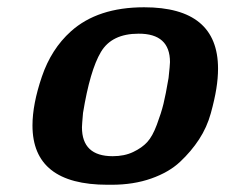

<svg xmlns="http://www.w3.org/2000/svg" viewBox="-20 -494 616 525"><path d="M68.8 -150.9Q68.8 -209 94.5 -284.4Q120.1 -359.9 173.8 -408.2Q247.1 -474.1 374 -474.1Q576.2 -474.1 576.2 -306.2Q576.2 -280.3 571.5 -251.2Q566.9 -222.2 556.4 -184.1Q545.9 -146 524.4 -113Q502.9 -80.1 472.4 -51.5Q441.9 -22.9 393.6 -5.9Q345.2 11.2 285.2 11.2H273.9Q68.8 11.2 68.8 -150.9ZM204.1 -146Q204.1 -66.9 288.1 -66.9Q320.3 -66.9 344.2 -78.4Q368.2 -89.8 382.6 -105.5Q397 -121.1 408.9 -153.1Q420.9 -185.1 427 -210Q433.1 -234.9 440.9 -280.8Q444.8 -316.9 444.8 -324.2Q444.8 -402.3 358.9 -401.9Q285.6 -401.9 255.9 -351.8Q226.1 -301.8 207 -185.1Q204.1 -151.9 204.1 -146Z"/></svg>

Font: CMU Sans Serif
Style: BoldOblique
Weight: 700
Italic angle: -12°
Version: Version 0.7.0